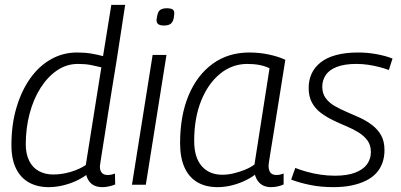

<svg xmlns="http://www.w3.org/2000/svg" viewBox="-20 -760 1651 790"><path d="M402 10Q384 10 370.5 4.5Q357 -1 348 -12.5Q339 -24 335 -40Q316 -26 290.5 -14.5Q265 -3 236.5 3.5Q208 10 180 10Q134 10 99.5 -9Q65 -28 46 -66.5Q27 -105 27 -163Q27 -247 47.5 -316.5Q68 -386 104 -437Q140 -488 189.5 -516Q239 -544 297 -544Q330 -544 356 -539.5Q382 -535 404 -529L438 -740H495Q486 -682 477 -622.5Q468 -563 459 -506Q450 -449 441 -395.5Q432 -342 425 -295Q418 -248 411.5 -208Q405 -168 400.5 -139Q396 -110 393.5 -94Q391 -78 391 -75Q391 -58 399 -49Q407 -40 423 -40Q431 -40 438.5 -41.5Q446 -43 453 -46L454 -1Q442 4 428 7Q414 10 402 10ZM199 -42Q234 -42 270 -52.5Q306 -63 333 -81L397 -483Q377 -488 354 -492.5Q331 -497 301 -497Q254 -497 215 -470.5Q176 -444 147 -398.5Q118 -353 102 -293Q86 -233 86 -166Q86 -127 100 -98.5Q114 -70 140 -56Q166 -42 199 -42Z M523 0 608 -534H665L580 0ZM667 -726Q683 -726 690.5 -721Q698 -716 697 -703Q696 -685 691.5 -674.5Q687 -664 678 -659.5Q669 -655 654 -655Q640 -655 632 -660Q624 -665 624 -678Q626 -696 630 -706.5Q634 -717 643 -721.5Q652 -726 667 -726Z M1094 10Q1078 10 1064.5 4Q1051 -2 1042 -14Q1033 -26 1029 -41Q1009 -26 983.5 -14.5Q958 -3 930.5 3.5Q903 10 875 10Q826 10 791.5 -10.5Q757 -31 739 -71.5Q721 -112 721 -171Q721 -284 756 -367.5Q791 -451 855 -497.5Q919 -544 1006 -544Q1025 -544 1045.5 -542Q1066 -540 1085 -536Q1104 -532 1121.5 -526.5Q1139 -521 1154 -514Q1138 -414 1126.5 -341.5Q1115 -269 1107 -219.5Q1099 -170 1094 -140Q1089 -110 1087 -95.5Q1085 -81 1085 -79Q1085 -59 1093 -49.5Q1101 -40 1117 -40Q1125 -40 1132 -41.5Q1139 -43 1147 -46V-1Q1136 4 1122.5 7Q1109 10 1094 10ZM1027 -83 1089 -479Q1071 -488 1048 -492.5Q1025 -497 998 -497Q935 -497 885.5 -456.5Q836 -416 807.5 -345Q779 -274 779 -180Q779 -112 810 -76.5Q841 -41 895 -41Q917 -41 940.5 -46.5Q964 -52 986.5 -61Q1009 -70 1027 -83Z M1178 -21 1195 -69Q1215 -61 1241.5 -53.5Q1268 -46 1298 -41.5Q1328 -37 1358 -37Q1408 -37 1441 -49.5Q1474 -62 1490 -84Q1506 -106 1506 -134Q1506 -163 1492 -182Q1478 -201 1455.5 -215Q1433 -229 1405.5 -240.5Q1378 -252 1351 -265Q1324 -278 1301 -295Q1278 -312 1264 -337Q1250 -362 1250 -398Q1250 -430 1262 -456.5Q1274 -483 1299 -503Q1324 -523 1363 -533.5Q1402 -544 1454 -544Q1492 -544 1530 -537Q1568 -530 1595 -519L1580 -472Q1561 -479 1539.5 -484.5Q1518 -490 1494.5 -493.5Q1471 -497 1447 -497Q1398 -497 1366.5 -485Q1335 -473 1320.5 -451.5Q1306 -430 1306 -403Q1306 -376 1319.5 -357Q1333 -338 1356 -324.5Q1379 -311 1406.5 -299.5Q1434 -288 1461 -275.5Q1488 -263 1511 -245.5Q1534 -228 1548 -203.5Q1562 -179 1562 -142Q1562 -114 1553.5 -90Q1545 -66 1528 -47.5Q1511 -29 1485.5 -16.5Q1460 -4 1427 3Q1394 10 1352 10Q1300 10 1256 1Q1212 -8 1178 -21Z"/></svg>

Font: Georama ExtraCondensed Thin Light
Style: Italic
Weight: 300
Italic angle: -9°
Version: Version 1.001